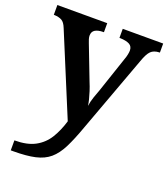

<svg xmlns="http://www.w3.org/2000/svg" viewBox="-141 -636 856 977"><g transform="rotate(20 287.0 -148.0)"><path d="M31 186Q100 186 143 162.5Q186 139 211.5 97.5Q237 56 253 2L71 -437Q60 -465 44.5 -473.5Q29 -482 5 -483H1V-536H271V-487H268Q240 -487 224 -477.5Q208 -468 208 -446Q208 -438 211 -427.5Q214 -417 218 -408L288 -226Q298 -202 305 -180Q312 -158 316.5 -140Q321 -122 323 -107Q326 -131 335.5 -158.5Q345 -186 351 -201L417 -397Q421 -407 424 -421Q427 -435 427 -444Q427 -467 409.5 -476.5Q392 -486 359 -487H355V-536H574V-487H571Q542 -486 526 -470.5Q510 -455 495 -412L343 1Q317 74 293.5 120.5Q270 167 239.5 193Q209 219 162.5 229.5Q116 240 45 240H31Z"/></g></svg>

Font: Noto Nastaliq Urdu SemiBold
Style: Regular
Weight: 600
Version: Version 3.007